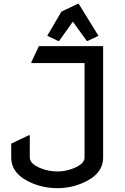

<svg xmlns="http://www.w3.org/2000/svg" viewBox="-20 -980 660 1010"><path d="M39.1 -224.6 131.8 -268.6H136.7V-151.4Q136.7 -117.7 195.8 -94.2Q236.8 -78.1 283.2 -78.1Q324.7 -78.1 365.7 -94.2Q424.8 -117.7 424.8 -151.4V-648.4H145V-653.3L184.6 -737.3H522.5V-151.4Q522.5 -62 411.6 -16.1Q349.6 9.8 283.2 9.8Q211.9 9.8 149.9 -16.1Q39.1 -62 39.1 -151.4ZM228.5 -791.5 303.2 -918.9 389.2 -960H394L498 -791.5L441.4 -764.6H436.5L363.3 -866.2L291 -764.6H286.1Z"/></svg>

Font: Nova Flat
Style: Book
Weight: 400
Version: Version 2.000